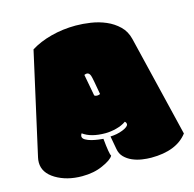

<svg xmlns="http://www.w3.org/2000/svg" viewBox="-97 -738 853 845"><g transform="rotate(-15 329.5 -315.0)"><path d="M318.8 -320.8Q323.7 -316.9 331.1 -316.9Q338.4 -316.9 345.2 -320.3Q338.9 -357.4 334.7 -379.4Q330.6 -401.4 328.1 -408.2Q322.8 -422.4 312 -422.4Q307.1 -422.4 300.3 -419.4ZM222.2 -174.3Q217.3 -168 217.3 -161.6Q217.3 -151.9 229 -145Q240.7 -138.2 256.1 -134.3Q271.5 -130.4 286.6 -128.4Q301.8 -126.5 308.6 -126Q315.4 -55.2 322.3 -45.9Q313 -28.3 271 -9.8Q230.5 8.8 176.3 8.8Q106.9 8.8 56.6 -21.5Q6.8 -51.8 6.8 -98.6Q6.8 -110.4 9.3 -121.1L113.3 -585.9Q152.8 -610.8 206.5 -625Q260.3 -639.2 319.3 -639.2Q351.1 -639.2 387.2 -633.8Q423.3 -628.4 455.6 -614.5Q487.8 -600.6 512.2 -577.1Q536.6 -553.7 545.4 -517.6L656.7 -57.1Q606.4 8.8 491.2 8.8Q471.7 8.8 449 5.4Q426.3 2 406 -6.8Q385.7 -15.6 370.8 -30.5Q356 -45.4 352.1 -68.4L341.3 -127.9Q356 -128.4 370.1 -131.1Q384.3 -133.8 397.9 -139.2Q425.3 -150.4 425.3 -161.6Q425.3 -169.4 418.9 -174.3Q400.4 -161.1 373.8 -154.3Q347.2 -147.5 323.7 -147.5Q257.8 -147.5 222.2 -174.3Z"/></g></svg>

Font: Modak sl
Style: Regular
Weight: 400
Designer: Sarang Kulkarni, Maithili Shingre, Noopur Datye
Foundry: Ek Type
Version: Version 1.036;PS Version 1.000;hotconv 1.0.79;makeotf.lib2.5